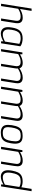

<svg xmlns="http://www.w3.org/2000/svg" viewBox="1974 -2778 809 4798"><g transform="rotate(90 2379.0 -378.5)"><path d="M194 -763H252L205 -473Q253 -504 309 -522.5Q365 -541 424 -541Q491 -541 525.5 -508Q560 -475 560 -411Q560 -390 557 -364L499 0H441L496 -354Q500 -374 500 -394Q500 -444 473.5 -466.5Q447 -489 396 -489Q341 -489 297.5 -475Q254 -461 199 -429L131 0H73Z M658 -173Q658 -216 668 -274Q689 -412 752.5 -475.5Q816 -539 940 -539Q995 -539 1050 -524.5Q1105 -510 1137 -481L1061 0H1013L1012 -58Q985 -38 926.5 -16Q868 6 819 6Q747 6 702.5 -38.5Q658 -83 658 -173ZM1018 -96 1075 -457Q1054 -469 1017 -479.5Q980 -490 936 -490Q867 -490 825.5 -466.5Q784 -443 761 -394.5Q738 -346 724 -264Q716 -206 716 -181Q716 -112 748.5 -77.5Q781 -43 838 -43Q885 -43 925 -56.5Q965 -70 1018 -96Z M1290 -533H1335L1338 -473Q1450 -541 1555 -541Q1611 -541 1642 -520.5Q1673 -500 1689 -460Q1739 -497 1800 -519Q1861 -541 1920 -541Q2061 -541 2061 -411Q2061 -383 2056 -360L1999 0H1941L1998 -359Q2002 -377 2002 -393Q2002 -489 1896 -489Q1840 -489 1793.5 -472Q1747 -455 1690 -420Q1692 -406 1692 -398Q1692 -382 1687 -350L1632 0H1574L1629 -351Q1634 -381 1634 -394Q1634 -438 1609 -463.5Q1584 -489 1529 -489Q1475 -489 1433.5 -475Q1392 -461 1332 -429L1264 0H1206Z M2229 -533H2274L2277 -473Q2389 -541 2494 -541Q2550 -541 2581 -520.5Q2612 -500 2628 -460Q2678 -497 2739 -519Q2800 -541 2859 -541Q3000 -541 3000 -411Q3000 -383 2995 -360L2938 0H2880L2937 -359Q2941 -377 2941 -393Q2941 -489 2835 -489Q2779 -489 2732.5 -472Q2686 -455 2629 -420Q2631 -406 2631 -398Q2631 -382 2626 -350L2571 0H2513L2568 -351Q2573 -381 2573 -394Q2573 -438 2548 -463.5Q2523 -489 2468 -489Q2414 -489 2372.5 -475Q2331 -461 2271 -429L2203 0H2145Z M3100 -173Q3100 -216 3108 -270Q3125 -376 3157 -434Q3189 -492 3241 -515.5Q3293 -539 3378 -539Q3482 -539 3526 -493.5Q3570 -448 3570 -354Q3570 -313 3560 -248Q3544 -150 3513 -95Q3482 -40 3429 -17Q3376 6 3292 6Q3200 6 3150 -36Q3100 -78 3100 -173ZM3502 -259Q3511 -316 3511 -355Q3511 -429 3478.5 -460Q3446 -491 3369 -491Q3304 -491 3266 -472Q3228 -453 3204 -403.5Q3180 -354 3165 -259Q3157 -206 3157 -175Q3157 -99 3193.5 -71Q3230 -43 3300 -43Q3362 -43 3400.5 -60Q3439 -77 3463.5 -123.5Q3488 -170 3502 -259Z M3732 -533H3777L3780 -473Q3828 -504 3884 -522.5Q3940 -541 3997 -541Q4069 -541 4102 -506.5Q4135 -472 4135 -414Q4135 -383 4126 -326L4074 0H4016L4067 -324Q4076 -383 4076 -394Q4076 -489 3971 -489Q3916 -489 3872.5 -475Q3829 -461 3774 -429L3706 0H3648Z M4234 -169Q4234 -224 4244 -277Q4261 -365 4288 -421Q4315 -477 4368.5 -508Q4422 -539 4511 -539Q4596 -539 4659 -507L4700 -763H4758L4637 0H4589V-58Q4547 -31 4495.5 -12.5Q4444 6 4391 6Q4320 6 4277 -39.5Q4234 -85 4234 -169ZM4594 -96 4651 -457Q4620 -474 4587 -482Q4554 -490 4511 -490Q4442 -490 4401 -466.5Q4360 -443 4338 -395.5Q4316 -348 4301 -265Q4292 -217 4292 -180Q4292 -109 4324.5 -76Q4357 -43 4409 -43Q4457 -43 4501.5 -57Q4546 -71 4594 -96Z"/></g></svg>

Font: Exo Light
Style: Italic
Weight: 300
Italic angle: -9°
Designer: Natanael Gama
Foundry: Natanael Gama
Version: Version 1.500; ttfautohint (v1.6)